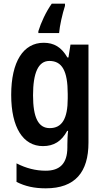

<svg xmlns="http://www.w3.org/2000/svg" viewBox="-20 -786 568 1046"><path d="M334 -754V-766H262C230 -721 203 -662 189 -616V-606H302C305 -645 320 -711 334 -754ZM218 -553C107 -553 41 -450 41 -269C41 -91 106 10 214 10C273 10 315 -16 346 -73H351C348 -49 347 -17 347 4V17C347 106 305 144 229 144C175 144 123 131 70 104V205C117 229 167 240 229 240C390 240 462 151 462 -9V-543H364L353 -473H347C315 -529 274 -553 218 -553ZM249 -454C318 -454 349 -400 349 -274V-250C349 -138 317 -88 251 -88C189 -88 160 -145 160 -267C160 -390 189 -454 249 -454Z"/></svg>

Font: Noto Sans Arabic UI Cn SmBd
Style: Regular
Weight: 600
Width: 3
Designer: Monotype Design Team, Nadine Chahine and Nizar Qandah
Foundry: Monotype Imaging Inc.
Version: Version 2.010